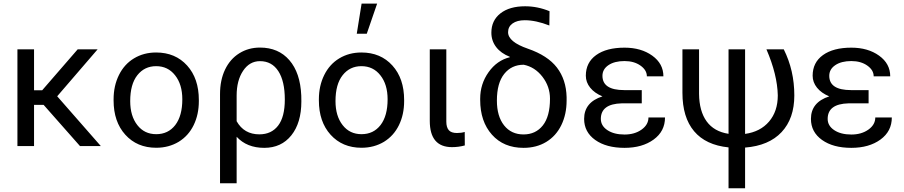

<svg xmlns="http://www.w3.org/2000/svg" viewBox="-20 -798 4941 1049"><path d="M218.3 -225.1H166V0H75.2V-528.3H166V-304.7H210.4L404.3 -528.3H513.2L292.5 -272L530.8 0H417Z M691.4 -245.6Q691.4 -164.1 730.5 -114.3Q769 -64.9 833.5 -64.9Q898.9 -64.9 937.5 -114.7Q976.1 -165 976.1 -255.4Q976.1 -336.9 936.5 -386.7Q897.5 -436.5 833 -436.5Q769.5 -436.5 730.5 -387.2Q691.4 -337.9 691.4 -245.6ZM600.6 -249.5V-255.4Q600.6 -329.1 629.9 -388.2Q659.2 -447.3 711.9 -479Q765.1 -511.2 833 -511.2Q938 -511.2 1002.4 -439.9Q1066.4 -369.1 1066.4 -251.5V-245.6Q1066.4 -172.4 1038.1 -114.3Q1009.8 -56.2 956.5 -23.4Q929.7 -7.3 898.9 1Q868.2 9.3 833.5 9.3Q729 9.3 664.6 -62Q600.6 -132.8 600.6 -249.5Z M1272.9 -135.7Q1313.5 -64 1397 -64Q1462.9 -64 1499.5 -111.6Q1536.1 -159.2 1536.1 -254.4Q1536.1 -354.5 1500.7 -409.2Q1465.3 -463.9 1400.4 -463.9Q1343.3 -463.9 1308.1 -411.1Q1272.9 -358.4 1272.9 -275.9ZM1400.4 -538.1Q1501.5 -538.1 1561 -469.2Q1620.6 -400.4 1626 -276.4L1626.5 -244.1Q1626.5 -127 1571.8 -58.6Q1517.1 9.8 1423.8 9.8Q1328.6 9.8 1272.9 -50.8V203.1H1182.1V-283.2Q1182.1 -360.4 1209.7 -418Q1237.3 -475.6 1287.4 -506.8Q1337.4 -538.1 1400.4 -538.1Z M1813 -245.6Q1813 -164.1 1852.1 -114.3Q1890.6 -64.9 1955.1 -64.9Q2020.5 -64.9 2059.1 -114.7Q2097.7 -165 2097.7 -255.4Q2097.7 -336.9 2058.1 -386.7Q2019 -436.5 1954.6 -436.5Q1891.1 -436.5 1852.1 -387.2Q1813 -337.9 1813 -245.6ZM1722.2 -249.5V-255.4Q1722.2 -329.1 1751.5 -388.2Q1780.8 -447.3 1833.5 -479Q1886.7 -511.2 1954.6 -511.2Q2059.6 -511.2 2124 -439.9Q2188 -369.1 2188 -251.5V-245.6Q2188 -172.4 2159.7 -114.3Q2131.3 -56.2 2078.1 -23.4Q2051.3 -7.3 2020.5 1Q1989.7 9.3 1955.1 9.3Q1850.6 9.3 1786.1 -62Q1722.2 -132.8 1722.2 -249.5ZM1955.6 -778.3H2040.5L1983.9 -613.8H1929.2Z M2418.5 -528.3V-133.3Q2418.5 -102.5 2431.9 -86.9Q2445.3 -71.3 2476.6 -71.3Q2500 -71.3 2519 -77.1L2519.5 -3.4Q2485.4 5.9 2449.7 5.9Q2328.1 5.9 2328.1 -137.7V-528.3Z M2694.8 -248.5Q2694.8 -162.6 2734.1 -113Q2773.4 -63.5 2840.3 -63.5Q2906.7 -63.5 2945.8 -112.8Q2984.9 -162.1 2984.9 -258.8Q2984.9 -325.2 2943.6 -378.7Q2902.3 -432.1 2841.3 -444.3Q2774.9 -444.3 2734.9 -394.3Q2694.8 -344.2 2694.8 -248.5ZM2664.6 -619.6Q2664.6 -686 2714.1 -724.9Q2763.7 -763.7 2849.1 -763.7Q2917 -763.7 2982.4 -736.8L2981.4 -658.7Q2907.7 -687.5 2847.2 -687.5Q2805.2 -687.5 2780.5 -669.9Q2755.9 -652.3 2755.9 -622.1Q2755.9 -569.3 2864 -532Q2972.2 -494.6 3022.7 -429Q3073.2 -363.3 3075.7 -267.6V-248.5Q3075.7 -173.8 3046.9 -114.5Q3018.1 -55.2 2964.6 -22.7Q2911.1 9.8 2840.3 9.8Q2731.9 9.8 2667.7 -62.3Q2603.5 -134.3 2603.5 -252.4V-258.8Q2603.5 -339.4 2649.4 -403.8Q2695.3 -468.3 2765.6 -485.4L2765.1 -487.8Q2716.8 -506.8 2690.7 -541Q2664.6 -575.2 2664.6 -619.6Z M3262.7 -148.4Q3262.7 -110.8 3298.6 -86.9Q3334.5 -63 3392.1 -63Q3447.3 -63 3485.1 -89.8Q3522.9 -116.7 3522.9 -156.2H3613.3Q3613.3 -80.6 3551 -35.4Q3488.8 9.8 3392.1 9.8Q3292.5 9.8 3231.9 -33.4Q3171.4 -76.7 3171.4 -148.4Q3171.4 -239.3 3271.5 -271.5Q3228.5 -289.1 3204.6 -318.8Q3180.7 -348.6 3180.7 -384.3Q3180.7 -456.5 3237.1 -497.1Q3293.5 -537.6 3392.1 -537.6Q3482.9 -537.6 3543.7 -493.9Q3604.5 -450.2 3604.5 -380.9H3514.2Q3514.2 -415 3479.2 -439.7Q3444.3 -464.4 3392.1 -464.4Q3337.4 -464.4 3304.4 -442.1Q3271.5 -419.9 3271.5 -383.8Q3271.5 -305.7 3390.6 -305.7H3486.3V-233.4H3377Q3262.7 -230.5 3262.7 -148.4Z M4050.8 -528.3V-66.4Q4134.3 -78.1 4181.9 -134Q4229.5 -189.9 4229.5 -276.9Q4227.1 -390.1 4167.5 -528.3H4262.2Q4319.8 -413.1 4319.8 -276.9Q4319.8 -150.4 4250.2 -76.2Q4180.7 -2 4050.8 8.3V230.5H3960.4V7.3Q3835.9 -5.4 3772.2 -81.1Q3708.5 -156.7 3708.5 -291V-528.3H3799.3V-285.2Q3800.3 -190.4 3840.8 -134.8Q3881.3 -79.1 3960.4 -66.9V-528.3Z M4502 -148.4Q4502 -110.8 4537.8 -86.9Q4573.7 -63 4631.3 -63Q4686.5 -63 4724.4 -89.8Q4762.2 -116.7 4762.2 -156.2H4852.5Q4852.5 -80.6 4790.3 -35.4Q4728 9.8 4631.3 9.8Q4531.7 9.8 4471.2 -33.4Q4410.6 -76.7 4410.6 -148.4Q4410.6 -239.3 4510.7 -271.5Q4467.8 -289.1 4443.8 -318.8Q4419.9 -348.6 4419.9 -384.3Q4419.9 -456.5 4476.3 -497.1Q4532.7 -537.6 4631.3 -537.6Q4722.2 -537.6 4783 -493.9Q4843.8 -450.2 4843.8 -380.9H4753.4Q4753.4 -415 4718.5 -439.7Q4683.6 -464.4 4631.3 -464.4Q4576.7 -464.4 4543.7 -442.1Q4510.7 -419.9 4510.7 -383.8Q4510.7 -305.7 4629.9 -305.7H4725.6V-233.4H4616.2Q4502 -230.5 4502 -148.4Z"/></svg>

Font: MAUL
Style: Regular
Weight: 400
Designer: MAUL
Version: Version 1.0; 2020; ttfautohint (v1.8.3)